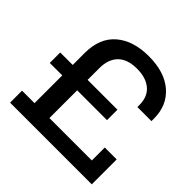

<svg xmlns="http://www.w3.org/2000/svg" viewBox="-185 -908 1080 1080"><g transform="rotate(45 355.0 -368.5)"><path d="M40 0V-95.2H139.2V-315.9H40V-398.9H139.2V-493.2Q139.2 -612.8 211.4 -674.8Q283.7 -736.8 407.2 -736.8Q533.7 -736.8 604.7 -675Q675.8 -613.3 675.8 -508.8V-488.8H564V-503.9Q564 -570.8 522.7 -605.5Q481.4 -640.1 411.1 -640.1Q334 -640.1 295.9 -601.3Q257.8 -562.5 257.8 -492.2V-398.9H495.1V-315.9H257.8V-95.2H595.2V-198.2H689.9V0Z"/></g></svg>

Font: Lumene Sans Expanded Medium
Style: Regular
Weight: 500
Width: 7
Designer: Deni Anggara
Version: Version 1.003;Glyphs 3.1.2 (3151)